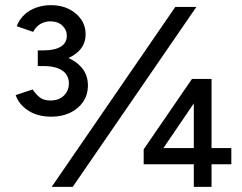

<svg xmlns="http://www.w3.org/2000/svg" viewBox="-20 -727 941 747"><path d="M181 -273Q126 -273 89.5 -297Q53 -321 41 -357L107 -379Q118 -362 133.5 -349Q149 -336 176 -336Q209 -336 228.5 -355Q248 -374 248 -403Q248 -423 237.5 -438Q227 -453 205 -461.5Q183 -470 149 -470H127V-521H146Q195 -521 235 -506Q275 -491 298.5 -463Q322 -435 322 -395Q322 -357 302.5 -329.5Q283 -302 251 -287.5Q219 -273 181 -273ZM127 -481V-531H149Q193 -531 216.5 -545.5Q240 -560 240 -588Q240 -611 222.5 -627.5Q205 -644 175 -644Q156 -644 138.5 -634.5Q121 -625 109 -603L45 -625Q55 -651 74.5 -669.5Q94 -688 121 -697.5Q148 -707 178 -707Q217 -707 247 -692.5Q277 -678 295 -652.5Q313 -627 313 -594Q313 -557 290 -532Q267 -507 228.5 -494Q190 -481 146 -481ZM181 0 662 -700H744L263 0ZM592 -116 539 -146 727 -420 771 -379ZM539 -88V-146L582 -151H880V-88ZM734 0V-379L727 -420H803V0Z"/></svg>

Font: Figtree Light
Style: Regular
Weight: 400
Version: Version 2.002